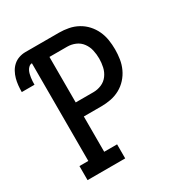

<svg xmlns="http://www.w3.org/2000/svg" viewBox="-176 -864 946 994"><g transform="rotate(-30 297.5 -367.5)"><path d="M62 0V-84H115V-668Q105 -668 97 -661Q89 -654 84.5 -645Q80 -636 77.5 -626Q75 -616 73.5 -606Q72 -596 71.5 -585.5Q71 -575 71 -565H-5Q-5 -585 -3 -604.5Q-1 -624 4 -642.5Q9 -661 18.5 -678.5Q28 -696 42.5 -709Q57 -722 76 -728.5Q95 -735 115 -735H316Q344 -735 372.5 -729.5Q401 -724 426.5 -710Q452 -696 471.5 -674.5Q491 -653 503 -627Q515 -601 519.5 -572.5Q524 -544 524 -515Q524 -486 519.5 -457.5Q515 -429 503 -403Q491 -377 471.5 -355.5Q452 -334 426.5 -320Q401 -306 372.5 -300.5Q344 -295 316 -295H210V-84H287V0ZM210 -379H316Q341 -379 364.5 -389Q388 -399 403 -419.5Q418 -440 423.5 -465Q429 -490 429 -515Q429 -540 423.5 -565Q418 -590 403 -610.5Q388 -631 364.5 -641Q341 -651 316 -651H210Z"/></g></svg>

Font: Iosevka Etoile Medium
Style: Regular
Weight: 500
Designer: Belleve Invis
Foundry: Belleve Invis
Version: Version 22.1.2; ttfautohint (v1.8.4)